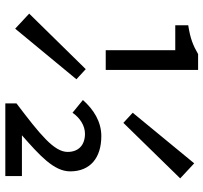

<svg xmlns="http://www.w3.org/2000/svg" viewBox="-42 -742 783 740"><g transform="rotate(90 350.0 -371.5)"><path d="M173 -655V-387H249V-743H188C155 -724 129 -713 77 -705V-655ZM414 -491 453 -455 667 -674 609 -728ZM378 -43V0H658V-64H501C578 -132 640 -187 640 -250C640 -327 588 -370 504 -370C448 -370 401 -340 365 -299L414 -259C434 -288 464 -307 495 -307C539 -307 565 -282 565 -240C565 -188 498 -134 378 -43ZM32 -92 90 -38 285 -274 246 -310Z"/></g></svg>

Font: Kawkab Mono Light
Style: Bold
Weight: 400
Monospace: yes
Designer: Abdullah Arif
Foundry: Abdullah Arif
Version: Version 1.000;PS 000.500;hotconv 1.0.88;makeotf.lib2.5.64775